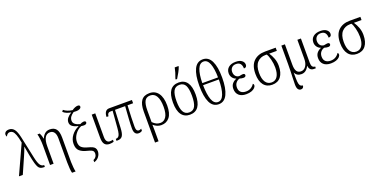

<svg xmlns="http://www.w3.org/2000/svg" viewBox="-19 -1833 6137 3110"><g transform="rotate(-20 3050.0 -277.5)"><path d="M238 -499Q222 -590 203 -639Q184 -688 163.5 -705.5Q143 -723 116 -724Q90 -724 73.5 -709.5Q57 -695 48 -673Q42 -677 38.5 -686.5Q35 -696 35 -707Q35 -733 55.5 -751Q76 -769 117 -769Q169 -769 204 -726.5Q239 -684 263 -572L342 -202Q363 -106 388 -69Q413 -32 451 -32H456V0H442Q404 0 382 -11Q360 -22 346 -46.5Q332 -71 318 -118Q302 -175 283.5 -271.5Q265 -368 257 -419H254Q231 -350 198 -277L76 0H10Z M821 56V-360Q821 -429 795.5 -464Q770 -499 725 -499Q607 -499 607 -297V0H546V-338Q546 -392 539.5 -448Q533 -504 523 -536H563Q586 -490 595 -438H599Q617 -485 651 -514.5Q685 -544 737 -544Q810 -544 846 -498Q882 -452 882 -350V71Q882 109 887.5 163.5Q893 218 899 240H838Q830 218 825.5 162.5Q821 107 821 56Z M1234 165Q1265 152 1281 128Q1297 104 1297 75Q1297 51 1289 37Q1281 23 1259 12.5Q1237 2 1193 -9Q1113 -27 1066.5 -66.5Q1020 -106 1020 -189Q1020 -268 1069 -333Q1118 -398 1193 -431V-435Q1133 -449 1096.5 -475Q1060 -501 1060 -547Q1060 -588 1087 -621.5Q1114 -655 1160 -683Q1125 -688 1088.5 -702.5Q1052 -717 1026 -741L1046 -769Q1100 -723 1194 -710Q1218 -728 1245 -739Q1272 -750 1294 -750Q1330 -750 1330 -723Q1330 -702 1306.5 -688Q1283 -674 1244 -674Q1216 -674 1198 -676Q1157 -648 1137.5 -619.5Q1118 -591 1118 -554Q1118 -516 1149.5 -491.5Q1181 -467 1233 -455Q1248 -464 1266 -469.5Q1284 -475 1298 -475Q1314 -475 1323.5 -468.5Q1333 -462 1333 -450Q1333 -434 1319 -424.5Q1305 -415 1281 -415Q1255 -415 1233 -419Q1168 -390 1125 -329Q1082 -268 1082 -200Q1082 -138 1115 -107.5Q1148 -77 1221 -58Q1266 -46 1292.5 -34Q1319 -22 1334.5 -1Q1350 20 1350 54Q1350 105 1318 147Q1286 189 1234 202Z M1459 -138V-536H1520V-130Q1520 -79 1538.5 -54Q1557 -29 1589 -29Q1612 -29 1643 -36V-2Q1632 3 1613 6.5Q1594 10 1573 10Q1515 10 1487 -24.5Q1459 -59 1459 -138Z M1994 -103Q1994 -170 2001 -275Q2008 -380 2009 -395Q2013 -444 2015 -480H1840L1825 -172Q1821 -77 1795.5 -38.5Q1770 0 1714 0H1691V-33Q1718 -34 1734.5 -46.5Q1751 -59 1761 -93Q1771 -127 1776 -191L1799 -480H1757Q1710 -480 1705 -418H1672Q1672 -471 1694 -503.5Q1716 -536 1761 -536H2152V-480H2056Q2044 -252 2044 -115Q2044 -72 2056.5 -53.5Q2069 -35 2092 -35Q2110 -35 2134 -48V-12Q2108 8 2073 8Q1994 8 1994 -103Z M2268 -295Q2268 -420 2313 -482Q2358 -544 2456 -544Q2551 -544 2605 -470.5Q2659 -397 2659 -258Q2659 -122 2606 -56Q2553 10 2463 10Q2390 10 2327 -46Q2329 -10 2329 49V240H2268ZM2597 -257Q2597 -376 2561 -440Q2525 -504 2454 -504Q2384 -504 2356.5 -450.5Q2329 -397 2329 -293V-91Q2361 -59 2392 -44Q2423 -29 2462 -29Q2522 -29 2559.5 -84Q2597 -139 2597 -257Z M2762 -268Q2762 -407 2811 -475.5Q2860 -544 2959 -544Q3054 -544 3103.5 -474.5Q3153 -405 3153 -268Q3153 10 2956 10Q2863 10 2812.5 -59.5Q2762 -129 2762 -268ZM3090 -268Q3090 -390 3059.5 -447Q3029 -504 2957 -504Q2886 -504 2855 -446.5Q2824 -389 2824 -268Q2824 -148 2856 -88.5Q2888 -29 2958 -29Q3029 -29 3059.5 -88Q3090 -147 3090 -268ZM2932 -620Q2970 -719 2984 -795H3049V-783Q3037 -747 3010 -697Q2983 -647 2956 -605H2932Z M3256 -379Q3256 -564 3304.5 -663.5Q3353 -763 3454 -763Q3552 -763 3601 -663Q3650 -563 3650 -378Q3650 -193 3600.5 -91.5Q3551 10 3453 10Q3352 10 3304 -91Q3256 -192 3256 -379ZM3588 -403Q3586 -556 3553 -640.5Q3520 -725 3454 -725Q3387 -725 3353 -641Q3319 -557 3317 -403ZM3589 -367H3317Q3319 -206 3352 -117Q3385 -28 3453 -28Q3521 -28 3554.5 -118Q3588 -208 3589 -367Z M3757 -142Q3757 -196 3785 -230Q3813 -264 3857 -281V-284Q3818 -298 3795 -330.5Q3772 -363 3772 -404Q3772 -469 3817.5 -506Q3863 -543 3941 -543Q4009 -543 4045.5 -514.5Q4082 -486 4082 -445Q4082 -395 4032 -395Q4032 -448 4008 -477.5Q3984 -507 3934 -507Q3886 -507 3859.5 -478.5Q3833 -450 3833 -407Q3833 -364 3855.5 -336Q3878 -308 3919 -305Q3967 -315 3984 -315Q4000 -315 4008.5 -307.5Q4017 -300 4017 -287Q4017 -273 4006 -264Q3995 -255 3976 -255Q3943 -255 3910 -266Q3872 -257 3845.5 -225Q3819 -193 3819 -144Q3819 -89 3850.5 -61Q3882 -33 3938 -33Q3988 -33 4024 -55Q4060 -77 4082 -113Q4088 -110 4092.5 -102.5Q4097 -95 4097 -84Q4097 -62 4076.5 -40Q4056 -18 4017.5 -4Q3979 10 3927 10Q3845 10 3801 -30.5Q3757 -71 3757 -142Z M4176 -248Q4176 -393 4249 -464.5Q4322 -536 4446 -536H4630V-481H4498Q4532 -432 4554.5 -372Q4577 -312 4577 -245Q4577 -124 4525 -57Q4473 10 4375 10Q4281 10 4228.5 -57Q4176 -124 4176 -248ZM4514 -237Q4514 -307 4495.5 -379.5Q4477 -452 4455 -481H4433Q4345 -481 4291 -422.5Q4237 -364 4237 -245Q4237 -141 4273.5 -85Q4310 -29 4379 -29Q4443 -29 4478.5 -83Q4514 -137 4514 -237Z M4719 132Q4719 81 4722 12Q4727 -80 4728 -217V-536H4789V-183Q4789 -110 4812.5 -72.5Q4836 -35 4886 -35Q4939 -35 4971.5 -83Q5004 -131 5004 -208V-536H5065V-116Q5065 -73 5080.5 -52Q5096 -31 5122 -31H5127V0H5093Q5057 0 5035.5 -21.5Q5014 -43 5010 -85H5007Q4987 -41 4954.5 -15.5Q4922 10 4878 10Q4797 10 4766 -59Q4766 51 4769.5 96.5Q4773 142 4787 164Q4801 186 4835 189Q4835 211 4822.5 225.5Q4810 240 4786 240Q4756 240 4737.5 215Q4719 190 4719 132Z M5217 -142Q5217 -196 5245 -230Q5273 -264 5317 -281V-284Q5278 -298 5255 -330.5Q5232 -363 5232 -404Q5232 -469 5277.5 -506Q5323 -543 5401 -543Q5469 -543 5505.5 -514.5Q5542 -486 5542 -445Q5542 -395 5492 -395Q5492 -448 5468 -477.5Q5444 -507 5394 -507Q5346 -507 5319.5 -478.5Q5293 -450 5293 -407Q5293 -364 5315.5 -336Q5338 -308 5379 -305Q5427 -315 5444 -315Q5460 -315 5468.5 -307.5Q5477 -300 5477 -287Q5477 -273 5466 -264Q5455 -255 5436 -255Q5403 -255 5370 -266Q5332 -257 5305.5 -225Q5279 -193 5279 -144Q5279 -89 5310.5 -61Q5342 -33 5398 -33Q5448 -33 5484 -55Q5520 -77 5542 -113Q5548 -110 5552.5 -102.5Q5557 -95 5557 -84Q5557 -62 5536.5 -40Q5516 -18 5477.5 -4Q5439 10 5387 10Q5305 10 5261 -30.5Q5217 -71 5217 -142Z M5636 -248Q5636 -393 5709 -464.5Q5782 -536 5906 -536H6090V-481H5958Q5992 -432 6014.5 -372Q6037 -312 6037 -245Q6037 -124 5985 -57Q5933 10 5835 10Q5741 10 5688.5 -57Q5636 -124 5636 -248ZM5974 -237Q5974 -307 5955.5 -379.5Q5937 -452 5915 -481H5893Q5805 -481 5751 -422.5Q5697 -364 5697 -245Q5697 -141 5733.5 -85Q5770 -29 5839 -29Q5903 -29 5938.5 -83Q5974 -137 5974 -237Z"/></g></svg>

Font: Noto Serif NarrowLight
Style: Regular
Weight: 300
Width: 4
Designer: Monotype Design Team
Foundry: Monotype Imaging Inc.
Version: Version 1.001